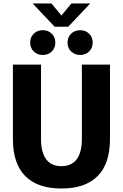

<svg xmlns="http://www.w3.org/2000/svg" viewBox="-20 -1070 704 1100"><path d="M54 -272V-700H215V-274Q215 -197 244.5 -157.5Q274 -118 332 -118Q390 -118 419.5 -157.5Q449 -197 449 -274V-700H610V-272Q610 -133 539.5 -61.5Q469 10 332 10Q195 10 124.5 -61.5Q54 -133 54 -272ZM167 -1050H275L332 -981L389 -1050H497L371 -917H293ZM153 -826Q153 -857 173.5 -877Q194 -897 225 -897Q256 -897 276.5 -877Q297 -857 297 -826Q297 -795 276.5 -775Q256 -755 225 -755Q194 -755 173.5 -775Q153 -795 153 -826ZM367 -826Q367 -857 387.5 -877Q408 -897 439 -897Q470 -897 490.5 -877Q511 -857 511 -826Q511 -795 490.5 -775Q470 -755 439 -755Q408 -755 387.5 -775Q367 -795 367 -826Z"/></svg>

Font: Sarabun ExtraBold
Style: Regular
Weight: 800
Version: Version 1.000; ttfautohint (v1.6)